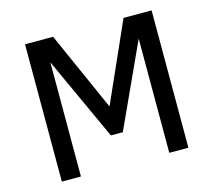

<svg xmlns="http://www.w3.org/2000/svg" viewBox="-100 -811 1035 932"><g transform="rotate(-15 418.0 -345.0)"><path d="M100 0V-690H241L436 -252H400L595 -690H736V0H640V-617L658 -613L448 -155H388L178 -613L196 -617V0Z"/></g></svg>

Font: Radio Canada
Style: Regular
Weight: 400
Designer: Charles Daoud, Etienne Aubert Bonn, Alexandre Saumier Demers, Jacques Le Bailly
Foundry: Radio-Canada
Version: Version 2.104;gftools[0.9.28.dev5+ged2979d]